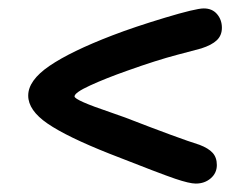

<svg xmlns="http://www.w3.org/2000/svg" viewBox="-20 -538 593 456"><path d="M240 -173Q139 -213 93 -244.5Q47 -276 47 -311Q47 -347 97.5 -381.5Q148 -416 247 -454Q299 -474 372 -496Q445 -518 464 -518Q484 -518 495.5 -504.5Q507 -491 507 -472Q507 -454 495 -442.5Q483 -431 458 -423Q451 -421 401.5 -408Q352 -395 282 -370Q231 -352 194 -335Q157 -318 157 -309Q157 -300 243 -271L277 -259Q406 -209 454 -194Q475 -186 485 -175Q495 -164 495 -146Q495 -127 480.5 -114.5Q466 -102 445 -102Q430 -102 396 -113.5Q362 -125 240 -173Z"/></svg>

Font: Mali SemiBold
Style: Regular
Weight: 600
Designer: Kitiyaporn Chalermlarp | Katatrad Aksorn Co.,Ltd.
Foundry: Cadson Demak Co.,Ltd.
Version: Version 1.000; ttfautohint (v1.6)